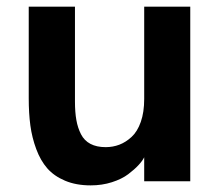

<svg xmlns="http://www.w3.org/2000/svg" viewBox="-20 -542 661 574"><path d="M411.1 -246.1V-522H548.8V0H411.1V-71.8Q405.8 -61 394 -48.3Q382.3 -35.6 363.3 -21.2Q344.2 -6.8 314.7 2.7Q285.2 12.2 251 12.2Q207.5 12.2 174.6 -1.7Q141.6 -15.6 121.3 -38.8Q101.1 -62 88.4 -96.2Q75.7 -130.4 70.8 -166.7Q65.9 -203.1 65.9 -248V-522H204.1V-238.8Q204.1 -206.5 208.3 -183.1Q212.4 -159.7 222.2 -140.6Q231.9 -121.6 250.5 -111.8Q269 -102.1 295.9 -102.1Q317.4 -102.1 336.7 -109.4Q356 -116.7 373.3 -132.6Q390.6 -148.4 400.9 -177.5Q411.1 -206.5 411.1 -246.1Z"/></svg>

Font: Standard
Style: Bold
Weight: 400
Designer: Bryce Wilner
Version: Version 2.000;PS 2.0;hotconv 16.6.51;makeotf.lib2.5.65220 DE